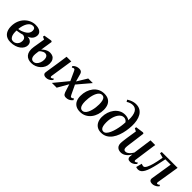

<svg xmlns="http://www.w3.org/2000/svg" viewBox="279 -2198 3578 3578"><g transform="rotate(45 2068.0 -409.0)"><path d="M229.5 10.5Q178 10.5 140 -5.5Q102 -21.5 77.5 -50.8Q53 -80 41 -119.8Q29 -159.5 29 -207.5Q29 -286.5 54.5 -350Q80 -413.5 124 -458.8Q168 -504 223.2 -528Q278.5 -552 338 -552Q396 -552 431.8 -536.2Q467.5 -520.5 484 -495.5Q500.5 -470.5 500.5 -442Q500.5 -410 488.2 -380.5Q476 -351 450.2 -327.5Q424.5 -304 383 -290Q422.5 -290 449.5 -276Q476.5 -262 490.5 -238Q504.5 -214 504.5 -183Q504.5 -146.5 485.8 -112Q467 -77.5 431.2 -49.8Q395.5 -22 344.5 -5.8Q293.5 10.5 229.5 10.5ZM254.5 -35.5Q287.5 -35.5 314.5 -52.2Q341.5 -69 358 -98.5Q374.5 -128 374.5 -165.5Q375 -194 365.2 -212.8Q355.5 -231.5 338 -241.2Q320.5 -251 296.5 -253.5Q288 -251.5 276.8 -248.2Q265.5 -245 252.5 -241.8Q239.5 -238.5 225 -236Q210.5 -233 194.2 -230.2Q178 -227.5 159.5 -226Q158.5 -217 158.2 -207.2Q158 -197.5 158 -187Q158 -145.5 168.5 -111Q179 -76.5 200.5 -56Q222 -35.5 254.5 -35.5ZM160.5 -267.5Q179 -269.5 195.2 -273.5Q211.5 -277.5 226.5 -282.8Q241.5 -288 255.5 -294.5Q292 -310 318.8 -330Q345.5 -350 360.2 -376.2Q375 -402.5 375 -435.5Q375 -470 360 -487Q345 -504 315 -504Q280.5 -504 253.5 -484Q226.5 -464 207.2 -430Q188 -396 176.2 -354Q164.5 -312 160.5 -267.5Z M1164.5 10.5Q1141 10.5 1123.5 3Q1106 -4.5 1097.2 -19.5Q1088.5 -34.5 1091.5 -57Q1093 -69 1095.8 -88.8Q1098.5 -108.5 1102.8 -135.2Q1107 -162 1112.2 -195.2Q1117.5 -228.5 1123.5 -267.2Q1129.5 -306 1136 -349.5Q1142.5 -393 1149.2 -440.5Q1156 -488 1163 -538.5H1287L1218.5 -91Q1216 -73 1221 -64.8Q1226 -56.5 1235 -56.5Q1245 -56.5 1255.8 -62.2Q1266.5 -68 1282.5 -83L1294.5 -57Q1287 -46.5 1269.5 -30.5Q1252 -14.5 1225.8 -2Q1199.5 10.5 1164.5 10.5ZM777.5 11Q732.5 11 695.8 -3.2Q659 -17.5 634.5 -47.8Q610 -78 601 -125.2Q592 -172.5 602.5 -238L640.5 -468.5L587 -492.5L592.5 -524L747.5 -550L771.5 -537.5L734 -297Q748.5 -314 772.8 -332.5Q797 -351 828 -363.8Q859 -376.5 893 -376.5Q933.5 -376.5 965 -361Q996.5 -345.5 1014.5 -311.8Q1032.5 -278 1032.5 -223Q1032.5 -175.5 1012.5 -133.2Q992.5 -91 957.2 -58.5Q922 -26 875.8 -7.5Q829.5 11 777.5 11ZM786.5 -34.5Q824 -34.5 851.5 -59.5Q879 -84.5 894 -124Q909 -163.5 909 -206.5Q909 -248.5 890.5 -276.2Q872 -304 831.5 -304Q814.5 -304 794.5 -295.8Q774.5 -287.5 756.2 -274.2Q738 -261 726 -245Q722.5 -224.5 719.8 -203.2Q717 -182 715 -160.5Q711.5 -117 720.2 -89Q729 -61 746.5 -47.8Q764 -34.5 786.5 -34.5Z M1691.5 10Q1670.5 10 1655.5 3.5Q1640.5 -3 1630.2 -17.2Q1620 -31.5 1612 -53.5L1547 -257.5L1583.5 -250.5L1440 0H1314L1561.5 -300.5L1550.5 -229L1451 -446.5Q1444.5 -462 1436.5 -471.8Q1428.5 -481.5 1416 -481.5Q1403 -481.5 1393.2 -476.5Q1383.5 -471.5 1376 -464L1361 -492.5Q1367.5 -501 1384.8 -514.5Q1402 -528 1428.5 -538.8Q1455 -549.5 1490 -549.5Q1512 -549.5 1527.8 -543Q1543.5 -536.5 1554 -523.5Q1564.5 -510.5 1570 -491L1624.5 -296L1590 -299.5L1735 -537.5H1856L1610.5 -248L1622.5 -320L1725 -104Q1734 -86 1742 -74.2Q1750 -62.5 1763 -62.5Q1773 -62.5 1783.8 -68Q1794.5 -73.5 1809.5 -87L1826 -57.5Q1818.5 -47 1801.5 -31Q1784.5 -15 1757.2 -2.5Q1730 10 1691.5 10Z M2149.5 -551.5Q2216.5 -551.5 2262 -525.5Q2307.5 -499.5 2330.8 -450.2Q2354 -401 2354.5 -331Q2354.5 -263.5 2335 -201.8Q2315.5 -140 2278 -91.8Q2240.5 -43.5 2186.5 -15.5Q2132.5 12.5 2064.5 12.5Q1998 12.5 1952.5 -13.5Q1907 -39.5 1883.8 -88.8Q1860.5 -138 1860.5 -206.5Q1860 -275.5 1879.8 -337.5Q1899.5 -399.5 1937 -447.8Q1974.5 -496 2028.2 -523.8Q2082 -551.5 2149.5 -551.5ZM2136 -505Q2106 -505 2083 -486Q2060 -467 2043 -434.5Q2026 -402 2015 -362Q2004 -322 1999 -279.8Q1994 -237.5 1994 -198.5Q1994 -142 2004 -105.5Q2014 -69 2033.2 -51.2Q2052.5 -33.5 2079.5 -33.5Q2109.5 -33.5 2132.5 -52.8Q2155.5 -72 2172.2 -104.2Q2189 -136.5 2199.8 -176.5Q2210.5 -216.5 2215.8 -259Q2221 -301.5 2221 -340Q2220.5 -396 2211.5 -432.5Q2202.5 -469 2184 -487Q2165.5 -505 2136 -505Z M2616.5 9.5Q2555 9.5 2511 -17.2Q2467 -44 2443.5 -93Q2420 -142 2420 -207.5Q2420 -274 2440 -335Q2460 -396 2497 -444Q2534 -492 2585.2 -519.8Q2636.5 -547.5 2698.5 -547.5Q2734 -547.5 2765.8 -538Q2797.5 -528.5 2813 -514.5Q2816 -585.5 2807 -635.5Q2798 -685.5 2779.5 -716.5Q2761 -747.5 2734.2 -761.8Q2707.5 -776 2674 -776Q2643.5 -776 2614 -766.5Q2584.5 -757 2549 -735L2526.5 -771Q2553 -789 2583 -802.5Q2613 -816 2643.8 -823.5Q2674.5 -831 2704.5 -831Q2770 -831 2815 -804Q2860 -777 2887.5 -729.5Q2915 -682 2926.8 -620.5Q2938.5 -559 2936.5 -489.5Q2934 -422 2922 -351.8Q2910 -281.5 2886.5 -217Q2863 -152.5 2826 -101.2Q2789 -50 2737 -20.2Q2685 9.5 2616.5 9.5ZM2633 -36Q2665 -36 2691 -63.2Q2717 -90.5 2737.2 -135.8Q2757.5 -181 2771.8 -235.8Q2786 -290.5 2794 -346.2Q2802 -402 2803.5 -449Q2794 -464.5 2780.5 -475.2Q2767 -486 2751 -491.5Q2735 -497 2717 -497Q2687.5 -497 2662.2 -481.2Q2637 -465.5 2616.2 -437.2Q2595.5 -409 2580.8 -371.5Q2566 -334 2558 -290.5Q2550 -247 2550 -201Q2550 -147 2558.5 -110.2Q2567 -73.5 2585.5 -54.8Q2604 -36 2633 -36Z M3133.5 10.5Q3101 10.5 3073.5 -2Q3046 -14.5 3029.5 -40.8Q3013 -67 3012.5 -109Q3012.5 -125 3014.5 -146.8Q3016.5 -168.5 3019.5 -193Q3022.5 -217.5 3025.8 -241.2Q3029 -265 3032 -284.5L3060.5 -468L3004 -496L3009.5 -527.5L3168.5 -549.5L3189.5 -537L3156.5 -286Q3153.5 -266 3150.5 -243.5Q3147.5 -221 3144.8 -199.8Q3142 -178.5 3140 -160.2Q3138 -142 3138 -129.5Q3138 -105 3143.5 -90.2Q3149 -75.5 3160.5 -69Q3172 -62.5 3189 -62.5Q3213 -62.5 3237 -78Q3261 -93.5 3282.5 -118.5Q3304 -143.5 3319.5 -172L3371 -543H3493.5L3430.5 -92Q3428 -74 3433 -65.2Q3438 -56.5 3447.5 -56.5Q3456.5 -56.5 3467.8 -62.8Q3479 -69 3495 -83.5L3507.5 -57Q3500 -46 3482.2 -30.2Q3464.5 -14.5 3438.5 -2.2Q3412.5 10 3381 10Q3345.5 10 3328.8 -6.2Q3312 -22.5 3311.5 -48.5Q3311 -52 3311.8 -59.5Q3312.5 -67 3313.8 -76.8Q3315 -86.5 3316.2 -96.5Q3317.5 -106.5 3319 -114.5L3317 -115.5Q3303 -91.5 3284.8 -69Q3266.5 -46.5 3243.8 -28.5Q3221 -10.5 3193.5 0Q3166 10.5 3133.5 10.5Z M4018 -91Q4015 -70.5 4021.2 -63.5Q4027.5 -56.5 4035 -56.5Q4043.5 -56.5 4055.2 -62Q4067 -67.5 4082.5 -81L4095 -55Q4086 -42.5 4066.5 -27.2Q4047 -12 4020.2 -0.8Q3993.5 10.5 3962 10.5Q3924 10.5 3903.8 -8.8Q3883.5 -28 3889.5 -65.5L3957 -488H3816.5Q3797 -390 3778.8 -310.5Q3760.5 -231 3741.5 -171.2Q3722.5 -111.5 3700 -72Q3678 -32.5 3650.5 -12.2Q3623 8 3587 8Q3571 8 3554.5 4Q3538 0 3533.5 -3.5L3564 -119.5Q3568.5 -117.5 3577.5 -114.2Q3586.5 -111 3597.8 -108Q3609 -105 3619 -105Q3635 -105 3649.5 -120Q3664 -135 3676.2 -159.2Q3688.5 -183.5 3698.8 -213.2Q3709 -243 3717.5 -273Q3728 -312 3736.2 -351Q3744.5 -390 3750.2 -422.5Q3756 -455 3759 -474L3665.5 -498.5L3672.5 -537.5H4090Z"/></g></svg>

Font: Merriweather 60pt SemiBold
Style: Italic
Weight: 600
Italic angle: -7.8°
Version: Version 2.101